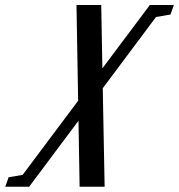

<svg xmlns="http://www.w3.org/2000/svg" viewBox="-166 -459 699 750"><path d="M145 270.5 140.6 12.7 -52.2 270.5H-145.5L-132.3 233.4L-77.6 224.1L139.2 -65.4L132.8 -439.5H229.5L233.9 -191.9L419.4 -439.5H513.2L500 -402.3L443.4 -392.6L235.4 -114.3L242.7 270.5Z"/></svg>

Font: Elstob SemiBold
Style: Italic
Weight: 600
Italic angle: -20°
Designer: Peter S. Baker
Version: Version 1.015